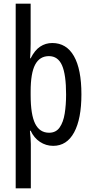

<svg xmlns="http://www.w3.org/2000/svg" viewBox="-20 -780 502 1040"><path d="M421 -269Q421 -136 381.5 -63Q342 10 268 10Q229 10 196.5 -11.5Q164 -33 146 -72H142Q144 -51 145.5 -33Q147 -15 147 0V240H65V-760H146V-544Q146 -505 143 -464H146Q168 -508 197.5 -527.5Q227 -547 263 -547Q340 -547 380.5 -476Q421 -405 421 -269ZM338 -268Q338 -376 316 -426Q294 -476 245 -476Q195 -476 170.5 -430Q146 -384 146 -285V-265Q146 -159 170.5 -110Q195 -61 246 -61Q283 -61 303 -89.5Q323 -118 330.5 -165Q338 -212 338 -268Z"/></svg>

Font: Noto Sans Bengali UI ExtraCondensed
Style: Regular
Weight: 400
Width: 2
Designer: Jelle Bosma - Monotype Design Team
Foundry: Monotype Imaging Inc.
Version: Version 2.003; ttfautohint (v1.8.4.7-5d5b)